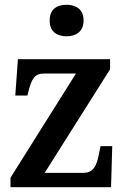

<svg xmlns="http://www.w3.org/2000/svg" viewBox="-20 -784 526 804"><path d="M259 -632C297 -632 330 -651 330 -698C330 -746 297 -764 259 -764C219 -764 188 -746 188 -698C188 -651 219 -632 259 -632ZM24 0H445L450 -172H401L395 -143C385 -87 370 -60 327 -60H167L441 -494V-536H55L44 -384H95L99 -401C113 -455 125 -476 165 -476H298L24 -40Z"/></svg>

Font: Noto Serif Armenian SemiCondensed SemiBold
Style: Regular
Weight: 600
Width: 4
Designer: Monotype Design Team
Foundry: Monotype Imaging Inc.
Version: Version 2.008